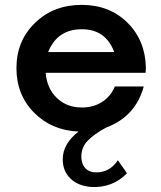

<svg xmlns="http://www.w3.org/2000/svg" viewBox="-20 -530 662 788"><path d="M578.8 -252.5 577.5 -231.2H167.5Q172.5 -167.5 213.1 -128.1Q253.8 -88.8 316.2 -88.8Q363.8 -88.8 399.4 -111.9Q435 -135 451.2 -175H570Q536.2 -51.2 415 -6.2Q365 21.2 339.4 48.1Q313.8 75 313.8 112.5Q313.8 142.5 330 160Q346.2 177.5 375 177.5Q431.2 177.5 463.8 127.5L501.2 181.2Q442.5 241.2 356.2 237.5Q301.2 233.8 269.4 203.1Q237.5 172.5 237.5 123.8Q237.5 60 302.5 10Q191.2 5 119.4 -68.1Q47.5 -141.2 47.5 -250Q47.5 -362.5 123.8 -436.2Q200 -510 315 -510Q428.8 -510 502.5 -437.5Q576.2 -365 578.8 -252.5ZM316.2 -410Q215 -410 177.5 -316.2H448.8Q413.8 -410 316.2 -410Z"/></svg>

Font: Now Medium
Style: Regular
Weight: 500
Designer: Alfredo Marco Pradil
Foundry: Alfredo Marco Pradil
Version: Version 1.002;PS 001.002;hotconv 1.0.88;makeotf.lib2.5.64775